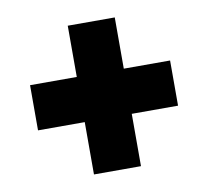

<svg xmlns="http://www.w3.org/2000/svg" viewBox="-64 -659 713 658"><g transform="rotate(-10 293.0 -330.0)"><path d="M536.6 -253.4H49.3V-410.6H536.6ZM375.5 -71.3H211.9V-588.9H375.5Z"/></g></svg>

Font: Heebo Black
Style: Regular
Weight: 900
Designer: Oded Ezer
Foundry: Ezer Type House
Version: Version 3.100